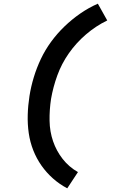

<svg xmlns="http://www.w3.org/2000/svg" viewBox="-20 -861 640 1042"><path d="M345 161Q303 139 267.5 107.5Q232 76 205 37.5Q178 -1 160.5 -45.5Q143 -90 136 -138.5Q129 -187 130.5 -238Q132 -289 140 -340Q148 -391 163.5 -442Q179 -493 202 -541.5Q225 -590 257.5 -634.5Q290 -679 330 -717.5Q370 -756 415.5 -787.5Q461 -819 511 -841L562 -750Q500 -720 446.5 -674Q393 -628 353.5 -571.5Q314 -515 291 -451.5Q268 -388 257 -324Q248 -265 249 -206Q250 -147 268 -94.5Q286 -42 320 1.5Q354 45 403 73Z"/></svg>

Font: Iosevka Etoile
Style: Bold Italic
Weight: 700
Italic angle: -9°
Designer: Belleve Invis
Foundry: Belleve Invis
Version: Version 28.1.0; ttfautohint (v1.8.4)